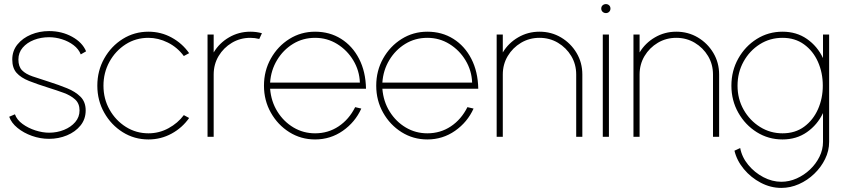

<svg xmlns="http://www.w3.org/2000/svg" viewBox="-20 -669 4135 939"><path d="M220 10Q177 10 136.2 -4.5Q95.5 -19 65.5 -43.5Q35.5 -68 25 -98L53 -110Q62.5 -83 90.2 -62.8Q118 -42.5 153.2 -31.2Q188.5 -20 220 -20Q259 -20 293 -33.8Q327 -47.5 348 -72Q369 -96.5 369 -129Q369 -163 347.2 -182.8Q325.5 -202.5 291.2 -215Q257 -227.5 220 -239Q162.5 -257 122.2 -273Q82 -289 61 -312.8Q40 -336.5 40 -378Q40 -420.5 65.5 -451.8Q91 -483 132 -500Q173 -517 220 -517Q282.5 -517 332.8 -489.2Q383 -461.5 401 -418L375 -403Q364.5 -429.5 339.8 -448.2Q315 -467 283.2 -477Q251.5 -487 220 -487Q180.5 -487 146.2 -473.8Q112 -460.5 91 -436Q70 -411.5 70 -378Q70 -343.5 87.8 -325.2Q105.5 -307 139 -295.5Q172.5 -284 220 -269Q267 -254 307.8 -237.5Q348.5 -221 373.8 -195.8Q399 -170.5 399 -129Q399 -86.5 373.8 -55.2Q348.5 -24 307.5 -7Q266.5 10 220 10Z M879 -106 905 -92Q871.5 -44 819.2 -15.5Q767 13 706 13Q637 13 580.2 -22.5Q523.5 -58 489.8 -117.8Q456 -177.5 456 -250Q456 -323 489.8 -383Q523.5 -443 580.2 -478.5Q637 -514 706 -514Q767 -514 819.2 -485.5Q871.5 -457 905 -409L879 -395Q847 -438 800.5 -461Q754 -484 706 -484Q644 -484 594.2 -452Q544.5 -420 515.2 -366.8Q486 -313.5 486 -250Q486 -185.5 515.8 -132.8Q545.5 -80 595.5 -48.5Q645.5 -17 706 -17Q758.5 -17 804.2 -42Q850 -67 879 -106Z M995 0V-500H1025V-412.5Q1052.5 -458.5 1100 -486.2Q1147.5 -514 1204.5 -514Q1234 -514 1261 -506.5L1248 -478.5Q1226 -484 1204.5 -484Q1155 -484 1114.2 -459.8Q1073.5 -435.5 1049.2 -395Q1025 -354.5 1025 -304.5V0Z M1521 13Q1452 13 1395.2 -22.5Q1338.5 -58 1304.8 -117.8Q1271 -177.5 1271 -250Q1271 -323 1304.8 -383Q1338.5 -443 1395.2 -478.5Q1452 -514 1521 -514Q1592.5 -514 1648.2 -479Q1704 -444 1736.2 -381.2Q1768.5 -318.5 1770 -235H1301Q1306 -172.5 1336.8 -123.2Q1367.5 -74 1415.5 -45.5Q1463.5 -17 1521 -17Q1585 -17 1636 -51Q1687 -85 1717 -145L1747 -138Q1717 -71.5 1656.5 -29.2Q1596 13 1521 13ZM1301 -265H1740Q1738 -323.5 1708 -373.5Q1678 -423.5 1629 -453.8Q1580 -484 1521 -484Q1461.5 -484 1413.2 -454.5Q1365 -425 1335 -375.2Q1305 -325.5 1301 -265Z M2070 13Q2001 13 1944.2 -22.5Q1887.5 -58 1853.8 -117.8Q1820 -177.5 1820 -250Q1820 -323 1853.8 -383Q1887.5 -443 1944.2 -478.5Q2001 -514 2070 -514Q2141.5 -514 2197.2 -479Q2253 -444 2285.2 -381.2Q2317.5 -318.5 2319 -235H1850Q1855 -172.5 1885.8 -123.2Q1916.5 -74 1964.5 -45.5Q2012.5 -17 2070 -17Q2134 -17 2185 -51Q2236 -85 2266 -145L2296 -138Q2266 -71.5 2205.5 -29.2Q2145 13 2070 13ZM1850 -265H2289Q2287 -323.5 2257 -373.5Q2227 -423.5 2178 -453.8Q2129 -484 2070 -484Q2010.5 -484 1962.2 -454.5Q1914 -425 1884 -375.2Q1854 -325.5 1850 -265Z M2828 -304.5V0H2798V-304.5Q2798 -354.5 2773.8 -395Q2749.5 -435.5 2708.8 -459.8Q2668 -484 2618.5 -484Q2569 -484 2528.2 -459.8Q2487.5 -435.5 2463.2 -395Q2439 -354.5 2439 -304.5V0H2409V-500H2439V-412.5Q2466.5 -458.5 2514 -486.2Q2561.5 -514 2618.5 -514Q2676.5 -514 2724 -485.8Q2771.5 -457.5 2799.8 -410Q2828 -362.5 2828 -304.5Z M2928 -500H2958V0H2928ZM2943.5 -605Q2934 -605 2927.2 -611.2Q2920.5 -617.5 2920.5 -627Q2920.5 -637 2927.2 -643Q2934 -649 2943.5 -649Q2952.5 -649 2959 -643Q2965.5 -637 2965.5 -627Q2965.5 -617.5 2959 -611.2Q2952.5 -605 2943.5 -605Z M3497 -304.5V0H3467V-304.5Q3467 -354.5 3442.8 -395Q3418.5 -435.5 3377.8 -459.8Q3337 -484 3287.5 -484Q3238 -484 3197.2 -459.8Q3156.5 -435.5 3132.2 -395Q3108 -354.5 3108 -304.5V0H3078V-500H3108V-412.5Q3135.5 -458.5 3183 -486.2Q3230.5 -514 3287.5 -514Q3345.5 -514 3393 -485.8Q3440.5 -457.5 3468.8 -410Q3497 -362.5 3497 -304.5Z M4005 -500H4035V25Q4035 68.5 4015.2 108.8Q3995.5 149 3962.2 181Q3929 213 3887.2 231.5Q3845.5 250 3801 250Q3749 250 3700.8 224.8Q3652.5 199.5 3618 158Q3583.5 116.5 3572 68L3600 55Q3608.5 100 3639.5 137.5Q3670.5 175 3713.5 197.5Q3756.5 220 3801 220Q3839.5 220 3876 203.8Q3912.5 187.5 3941.5 160Q3970.5 132.5 3987.8 97.5Q4005 62.5 4005 25V-116Q3977.5 -58.5 3926.5 -22.8Q3875.5 13 3807 13Q3738 13 3681.2 -22.5Q3624.5 -58 3590.8 -117.8Q3557 -177.5 3557 -250Q3557 -323 3590.8 -383Q3624.5 -443 3681.2 -478.5Q3738 -514 3807 -514Q3875.5 -514 3926.5 -478.5Q3977.5 -443 4005 -385ZM3807 -17Q3869 -17 3913 -49.5Q3957 -82 3980.5 -135Q4004 -188 4004 -250Q4004 -313.5 3980.2 -366.8Q3956.5 -420 3912.2 -452Q3868 -484 3807 -484Q3745.5 -484 3695.8 -452.5Q3646 -421 3616.5 -367.8Q3587 -314.5 3587 -250Q3587 -185 3617 -132.2Q3647 -79.5 3697 -48.2Q3747 -17 3807 -17Z"/></svg>

Font: Urbanist Thin
Style: Regular
Weight: 100
Designer: Corey Hu
Foundry: Corey Hu
Version: Version 1.330; ttfautohint (v1.8.4.7-5d5b)